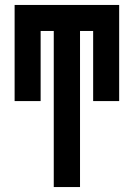

<svg xmlns="http://www.w3.org/2000/svg" viewBox="-20 -550 540 775"><path d="M197 205V-425H144V-142H39V-530H461V-142H356V-425H303V205Z"/></svg>

Font: Iosevka Slab Extrabold
Style: Regular
Weight: 800
Monospace: yes
Designer: Belleve Invis
Foundry: Belleve Invis
Version: Version 11.1.1; ttfautohint (v1.8.3)